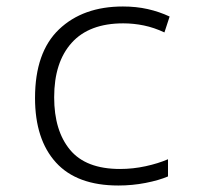

<svg xmlns="http://www.w3.org/2000/svg" viewBox="-20 -562 640 592"><path d="M345 10Q217 10 152.5 -61Q88 -132 88 -260Q88 -401 162 -471.5Q236 -542 359 -542Q400 -542 435.5 -534Q471 -526 503 -511L487 -462Q455 -477 423.5 -483.5Q392 -490 360 -490Q255 -490 201 -430Q147 -370 147 -262Q147 -159 196 -100Q245 -41 350 -41Q390 -41 429 -49.5Q468 -58 498 -71V-18Q470 -6 429 2Q388 10 345 10Z"/></svg>

Font: Noto Sans Mono Light
Style: Regular
Weight: 300
Designer: Monotype Design Team
Foundry: Monotype Imaging Inc.
Version: Version 2.014; ttfautohint (v1.8.4.7-5d5b)